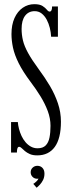

<svg xmlns="http://www.w3.org/2000/svg" viewBox="-20 -731 337 920"><path d="M158.5 13.5Q137 13.5 123 7.2Q109 1 99.5 -7Q90 -15 83.8 -21.2Q77.5 -27.5 71.5 -27.5Q61 -27.5 61 0H33V-146H65.5Q66.5 -131 71 -113.5Q75.5 -96 83.2 -79.5Q91 -63 102.2 -49.8Q113.5 -36.5 128 -28.5Q142.5 -20.5 160 -20.5Q185.5 -20.5 199 -34.2Q212.5 -48 217.2 -72.2Q222 -96.5 222 -128Q222 -163.5 208.8 -199Q195.5 -234.5 174 -269.5Q152.5 -304.5 127 -338Q89.5 -388 69.5 -428.2Q49.5 -468.5 42.2 -502.8Q35 -537 35 -567.5Q35 -612.5 49.5 -644.5Q64 -676.5 89 -693.8Q114 -711 144.5 -711Q170.5 -711 184 -702.2Q197.5 -693.5 204.5 -684.5Q211.5 -675.5 218 -675.5Q223.5 -675.5 226.5 -681.2Q229.5 -687 229.5 -700H257.5V-555H225Q224 -575.5 218.8 -597Q213.5 -618.5 203.8 -636.8Q194 -655 179.8 -666.2Q165.5 -677.5 146 -677.5Q117 -677.5 100.2 -655.5Q83.5 -633.5 83.5 -592.5Q83.5 -564.5 90 -537.2Q96.5 -510 114.5 -477.2Q132.5 -444.5 165.5 -399.5Q194.5 -360.5 218.8 -319.8Q243 -279 257.5 -236Q272 -193 272 -148Q272 -107.5 264.5 -77.2Q257 -47 242.5 -27Q228 -7 207 3.2Q186 13.5 158.5 13.5ZM155.5 168.5 139.5 150Q144.5 147.5 153.8 139Q163 130.5 164 124Q163 125.5 158 125.5Q145 125.5 136 116.5Q127 107.5 127 94.5Q127 81 136.5 72.2Q146 63.5 159 63.5Q174 63.5 183.5 73.5Q193 83.5 193 101Q193 117.5 186.8 130.5Q180.5 143.5 171.8 153Q163 162.5 155.5 168.5Z"/></svg>

Font: Imbue Thin 10pt Light
Style: Regular
Weight: 300
Version: Version 1.102